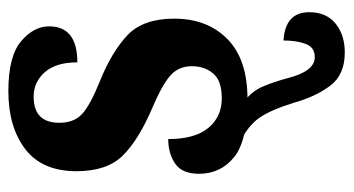

<svg xmlns="http://www.w3.org/2000/svg" viewBox="-208 -380 825 448"><g transform="rotate(-90 204.0 -155.5)"><path d="M306 237Q347 237 373.5 215.5Q400 194 400 154Q400 98 334 94Q334 125 326 146Q318 167 295 167Q262 167 246 103Q237 70 226.5 45.5Q216 21 194 4L96 -8Q135 11 153.5 37.5Q172 64 189 119Q203 169 228.5 203Q254 237 306 237ZM197 10Q290 10 337.5 -37Q385 -84 385 -161Q385 -234 346 -270.5Q307 -307 240 -334Q183 -357 162.5 -376Q142 -395 142 -429Q142 -489 203 -489Q237 -489 260 -463Q283 -437 283 -387Q367 -387 367 -453Q367 -489 332 -518.5Q297 -548 216 -548Q132 -548 80.5 -508.5Q29 -469 29 -389Q29 -318 65.5 -281Q102 -244 177 -212Q227 -191 250.5 -171.5Q274 -152 274 -120Q274 -90 257 -70Q240 -50 199 -50Q156 -50 130 -81.5Q104 -113 104 -175Q71 -175 47 -159Q23 -143 23 -103Q23 -53 61.5 -21.5Q100 10 197 10Z"/></g></svg>

Font: Noto Serif ExtraCondensed Extra
Style: Regular
Weight: 800
Width: 3
Designer: Monotype Design Team
Foundry: Monotype Imaging Inc.
Version: Version 1.002